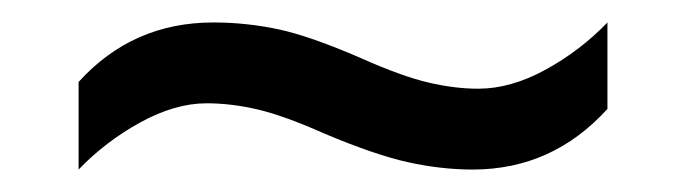

<svg xmlns="http://www.w3.org/2000/svg" viewBox="-20 -438 612 171"><path d="M269 -319Q233 -335 209.5 -340.5Q186 -346 164 -346Q136 -346 105 -329Q74 -312 50 -287V-365Q98 -418 170 -418Q199 -418 227.5 -412Q256 -406 302 -386Q338 -370 361.5 -364.5Q385 -359 406 -359Q435 -359 466 -376Q497 -393 521 -418V-341Q472 -287 401 -287Q373 -287 343.5 -293.5Q314 -300 269 -319Z"/></svg>

Font: Noto Sans Old Sogdian
Style: Regular
Weight: 400
Designer: Monotype Design Team
Foundry: Monotype Imaging Inc.
Version: Version 2.002; ttfautohint (v1.8.4.7-5d5b)